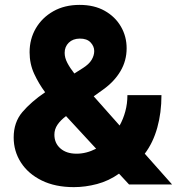

<svg xmlns="http://www.w3.org/2000/svg" viewBox="-20 -758 727 789"><path d="M283.7 11Q207 11 151.5 -16.3Q95.9 -43.7 66.1 -90Q36.2 -136.4 36.2 -193.2Q36.2 -255.3 71.9 -297.4Q107.6 -339.5 165.5 -378.9Q139.6 -413.4 120.6 -454.4Q101.6 -495.4 101.6 -543.3Q101.6 -597.7 127.3 -641.7Q153.1 -685.7 199.2 -711.8Q245.4 -737.9 307.2 -737.9Q367.2 -737.9 410.3 -713.6Q453.5 -689.3 476.9 -648.8Q500.4 -608.3 500.4 -559.7Q500.4 -508.5 475.1 -465.7Q449.9 -422.9 403.8 -389.9L365.1 -362.2L471.6 -242.2Q486.5 -268.8 495 -300.4Q503.6 -332 503.6 -367.2H643.5Q643.5 -294.4 626.2 -233Q609 -171.5 574.9 -126.4L687.1 0H510.3L469.1 -44.4Q427.2 -14.6 378.9 -1.8Q330.6 11 283.7 11ZM375 -147 251.4 -280.9Q229 -264.2 216.3 -245.6Q203.5 -226.9 203.5 -204.5Q203.5 -169.7 228.2 -148.1Q252.8 -126.4 294.7 -126.4Q334.9 -126.4 375 -147ZM285.5 -456 319.6 -477.6Q345.9 -494 356.5 -512.1Q367.2 -530.2 367.2 -548.3Q367.2 -567.8 352.1 -583.8Q337 -599.8 307.5 -599.4Q279.5 -599.1 262.6 -582.6Q245.7 -566.1 245.7 -540.8Q245.7 -520.6 256.6 -499.8Q267.4 -479 285.5 -456Z"/></svg>

Font: Inter UI Extra Bold
Style: Regular
Weight: 800
Designer: Rasmus Andersson
Foundry: rsms
Version: 3.2;8d6f07862